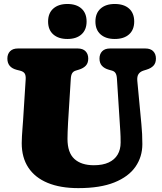

<svg xmlns="http://www.w3.org/2000/svg" viewBox="-20 -950 836 990"><path d="M598 -309 583 -543Q582 -562.5 576 -572.5Q570 -582.5 557 -586L541 -590.5Q518 -597 505.5 -611Q493 -625 493 -648Q493 -671.5 507 -685.8Q521 -700 547 -700H730Q756 -700 770 -685.8Q784 -671.5 784 -648Q784 -625 771.5 -611.5Q759 -598 736 -591L720 -586Q702.5 -580.5 694.2 -568Q686 -555.5 688 -533L709 -310Q711.5 -284 712.8 -259Q714 -234 714 -207Q714 -141.5 678.5 -90.2Q643 -39 570 -9.5Q497 20 384 20Q291 20 225.8 -7Q160.5 -34 126.2 -85.8Q92 -137.5 92 -212Q92 -225.5 93.2 -247.5Q94.5 -269.5 96.2 -291.8Q98 -314 99 -329L112.5 -542Q113.5 -561.5 107 -571.5Q100.5 -581.5 82 -586L66 -590Q18 -602.5 18 -648Q18 -671.5 32 -685.8Q46 -700 72 -700H381Q407 -700 421 -685.8Q435 -671.5 435 -648Q435 -625 422.5 -611.5Q410 -598 387 -591L371 -586Q358.5 -582.5 352.2 -572.5Q346 -562.5 345 -543L331 -319Q329.5 -293 328.8 -271Q328 -249 328 -234Q328 -163 363.5 -130.5Q399 -98 464 -98Q509.5 -98 540.2 -112.2Q571 -126.5 586.5 -152.8Q602 -179 602 -215Q602 -249 600.5 -269.8Q599 -290.5 598 -309ZM327.5 -749Q281.5 -749 254.8 -772.5Q228 -796 228 -839Q228 -882 254.8 -905.8Q281.5 -929.5 327.5 -929.5Q374 -929.5 400.2 -905.8Q426.5 -882 426.5 -839Q426.5 -796.5 400.2 -772.8Q374 -749 327.5 -749ZM571.5 -749Q525.5 -749 498.8 -772.5Q472 -796 472 -839Q472 -882 498.8 -905.8Q525.5 -929.5 571.5 -929.5Q619 -929.5 645.5 -905.8Q672 -882 672 -839Q672 -796.5 645.5 -772.8Q619 -749 571.5 -749Z"/></svg>

Font: Fraunces SuperSoft 9pt
Style: Regular
Weight: 900
Version: Version 1.000;[b76b70a41]